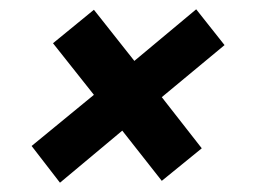

<svg xmlns="http://www.w3.org/2000/svg" viewBox="-20 -457 550 413"><path d="M109 -64 48 -143 182 -253 94 -364 182 -436 269 -326 402 -437 463 -360 328 -248 414 -138 328 -68 243 -176Z"/></svg>

Font: Saira SemiBold
Style: Italic
Weight: 600
Italic angle: -12°
Designer: Hector Gatti with collaboration of the Omnibus-Type team
Foundry: Omnibus-Type
Version: Version 1.100; ttfautohint (v1.8.3)